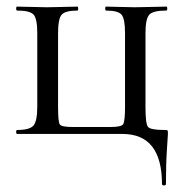

<svg xmlns="http://www.w3.org/2000/svg" viewBox="-20 -406 555 582"><path d="M351 0Q471 0 471 152Q471 156 477 156Q483 156 483 152Q483 91 486 47Q489 3 489 0Q489 -9 488 -10.5Q487 -12 479 -12Q436 -12 428.5 -21.5Q421 -31 421 -81V-305Q421 -349 432.5 -361.5Q444 -374 484 -374Q487 -374 487 -380Q487 -386 484 -386Q471 -386 439 -385Q407 -384 389 -384Q372 -384 342.5 -385Q313 -386 301 -386Q299 -386 299 -380Q299 -374 301 -374Q338 -374 348.5 -361.5Q359 -349 359 -305V-83Q359 -37 353 -29Q347 -21 313 -21H201Q167 -21 161.5 -28.5Q156 -36 156 -81V-305Q156 -349 167 -361.5Q178 -374 215 -374Q217 -374 217 -380Q217 -386 215 -386Q204 -386 172 -385Q140 -384 123 -384Q106 -384 74.5 -385Q43 -386 32 -386Q29 -386 29 -380Q29 -374 32 -374Q71 -374 82 -361.5Q93 -349 93 -305V-83Q93 -39 81.5 -25.5Q70 -12 32 -12Q29 -12 29 -6Q29 0 32 0Z"/></svg>

Font: Cormorant Garamond Book
Style: Regular
Weight: 500
Designer: Christian Thalmann (Catharsis Fonts)
Version: Version 1.000;PS 002.000;hotconv 1.0.88;makeotf.lib2.5.64775